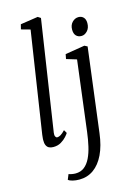

<svg xmlns="http://www.w3.org/2000/svg" viewBox="-154 -895 852 1225"><g transform="rotate(-15 272.0 -282.0)"><path d="M131.5 -78Q129 -61 133.8 -52.2Q138.5 -43.5 145.5 -43.5Q155.5 -43.5 168 -50.5Q180.5 -57.5 198.5 -76.5L211 -55Q207 -47.5 193.2 -32Q179.5 -16.5 157.5 -3.2Q135.5 10 106 10Q89 10 77.2 4Q65.5 -2 59.5 -15.5Q53.5 -29 54 -50.5Q54 -54 54.5 -60Q55 -66 55.8 -72.8Q56.5 -79.5 57 -84.5L159 -752L99.5 -768.5L107.5 -800.5L223.5 -818L242 -806ZM412.5 0.5Q402.5 82 375.5 138.2Q348.5 194.5 307.2 224Q266 253.5 212.5 253.5Q189 253.5 168.8 248.5Q148.5 243.5 140 235.5L154 201.5Q161 204.5 174 207Q187 209.5 199 209.5Q233 209.5 256.8 191Q280.5 172.5 296.5 139.8Q312.5 107 322.2 64.2Q332 21.5 338 -26.5L396 -491L328.5 -511.5L334.5 -542.5L463.5 -563.5L482.5 -553.5ZM463 -628Q440.5 -628 427.5 -641.8Q414.5 -655.5 414.5 -682.5Q414.5 -712.5 432.5 -731Q450.5 -749.5 474 -749.5Q494 -749.5 506.8 -736.2Q519.5 -723 519.5 -698Q519.5 -666 501.8 -647Q484 -628 463 -628Z"/></g></svg>

Font: Merriweather 24pt Light
Style: Italic
Weight: 300
Italic angle: -7.8°
Version: Version 2.101